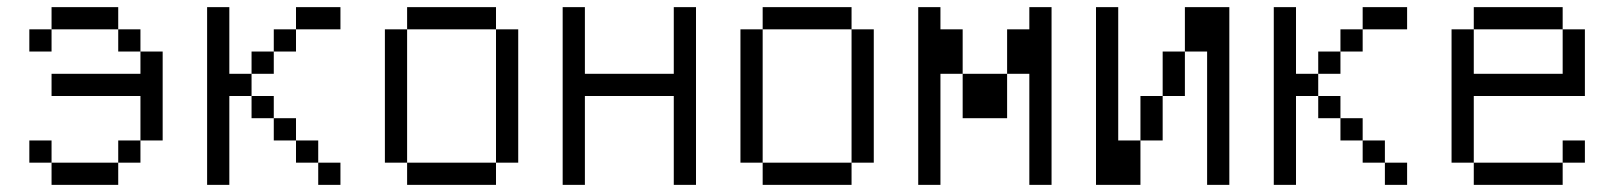

<svg xmlns="http://www.w3.org/2000/svg" viewBox="-20 -520 4540 540"><path d="M125 -62.5V0H312.5V-62.5ZM125 -62.5V-125H62.5V-62.5ZM312.5 -62.5H375V-125H312.5ZM375 -125H437.5Q437.5 -125 437.5 -375H375V-312.5H125V-250H375Q375 -250 375 -125ZM375 -375V-437.5H312.5V-375ZM125 -437.5H62.5V-375H125ZM125 -437.5H312.5V-500H125Z M937.5 0V-62.5H875V0ZM937.5 -437.5V-500H812.5V-437.5H750V-375H687.5V-312.5H625V-500H562.5Q562.5 -500 562.5 0H625Q625 0 625 -250H687.5V-187.5H750V-125H812.5V-62.5H875V-125H812.5V-187.5H750V-250H687.5V-312.5H750V-375H812.5V-437.5Z M1125 -62.5V0H1375V-62.5ZM1125 -62.5Q1125 -62.5 1125 -437.5H1062.5Q1062.5 -437.5 1062.5 -62.5ZM1375 -62.5H1437.5Q1437.5 -62.5 1437.5 -437.5H1375Q1375 -437.5 1375 -62.5ZM1125 -437.5H1375V-500H1125Z M1562.5 -500Q1562.5 -500 1562.5 0H1625Q1625 0 1625 -250H1875Q1875 -250 1875 0H1937.5Q1937.5 0 1937.5 -500H1875V-312.5H1625V-500Z M2125 -62.5V0H2375V-62.5ZM2125 -62.5Q2125 -62.5 2125 -437.5H2062.5Q2062.5 -437.5 2062.5 -62.5ZM2375 -62.5H2437.5Q2437.5 -62.5 2437.5 -437.5H2375Q2375 -437.5 2375 -62.5ZM2125 -437.5H2375V-500H2125Z M2562.5 -500Q2562.5 -500 2562.5 0H2625V-312.5H2687.5Q2687.5 -312.5 2687.5 -187.5H2812.5Q2812.5 -187.5 2812.5 -312.5H2687.5Q2687.5 -312.5 2687.5 -437.5H2625V-500ZM2875 -312.5V0H2937.5Q2937.5 0 2937.5 -500H2875V-437.5H2812.5Q2812.5 -437.5 2812.5 -312.5Z M3062.5 -500Q3062.5 -500 3062.5 0H3187.5Q3187.5 0 3187.5 -125H3125Q3125 -125 3125 -500ZM3375 -375Q3375 -375 3375 0H3437.5Q3437.5 0 3437.5 -500H3312.5Q3312.5 -500 3312.5 -375H3250Q3250 -375 3250 -250H3187.5Q3187.5 -250 3187.5 -125H3250Q3250 -125 3250 -250H3312.5Q3312.5 -250 3312.5 -375Z M3937.5 0V-62.5H3875V0ZM3937.5 -437.5V-500H3812.5V-437.5H3750V-375H3687.5V-312.5H3625V-500H3562.5Q3562.5 -500 3562.5 0H3625Q3625 0 3625 -250H3687.5V-187.5H3750V-125H3812.5V-62.5H3875V-125H3812.5V-187.5H3750V-250H3687.5V-312.5H3750V-375H3812.5V-437.5Z M4437.5 -62.5V-125H4375V-62.5H4125V0H4375V-62.5ZM4125 -62.5V-250H4437.5V-437.5H4375Q4375 -437.5 4375 -312.5H4125Q4125 -312.5 4125 -437.5H4062.5Q4062.5 -437.5 4062.5 -62.5ZM4125 -437.5H4375V-500H4125Z"/></svg>

Font: BFUnifontExMono
Style: Regular
Weight: 500
Version: Version 15.0.06